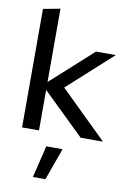

<svg xmlns="http://www.w3.org/2000/svg" viewBox="-105 -781 747 1117"><g transform="rotate(10 268.5 -223.0)"><path d="M59 0V-700L159 -719V-286L406 -509H523L260 -271L537 0H405L159 -239V0ZM171 273 217 84H313L245 273Z"/></g></svg>

Font: Red Hat Display SemiBold
Style: Regular
Weight: 600
Designer: Pentagram, MCKL
Foundry: Pentagram, MCKL
Version: Version 1.023